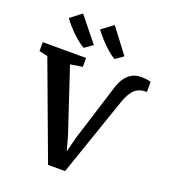

<svg xmlns="http://www.w3.org/2000/svg" viewBox="-197 -1137 1114 1269"><g transform="rotate(20 360.0 -502.5)"><path d="M290.7 7.3 40.2 -667 -19.5 -680.2V-743H285.2V-680.2L199.8 -667L347.8 -222L376.6 -118.7L402 -221L527.7 -621.9Q542.6 -669.1 564.6 -696.9Q586.5 -724.7 613 -737Q639.4 -749.3 667.2 -749.3Q698.4 -749.3 716 -746.2Q733.6 -743 740.1 -740.4V-668.2Q740.1 -669.2 738.4 -669.2Q736.7 -669.2 734.5 -669.2Q703.2 -669.2 679.2 -657.9Q655.1 -646.6 636 -619.1Q616.9 -591.7 599.8 -542.4L410.5 7.3ZM247 -800.5Q228.9 -809.9 206.6 -827.7Q184.3 -845.4 161.5 -867.4Q138.8 -889.3 119.5 -911.4Q100.2 -933.6 87.8 -952.1L166.2 -1012.2L304.4 -840.7L248 -800.5ZM463.5 -800.5Q439.9 -813.8 409.9 -840.1Q379.9 -866.5 352.3 -896.9Q324.7 -927.4 307.7 -951.7L389 -1012.2L519.7 -839.6L464.5 -800.5Z"/></g></svg>

Font: Merriweather Light
Style: Regular
Weight: 300
Designer: Eben Sorkin
Foundry: Eben Sorkin
Version: Version 2.100